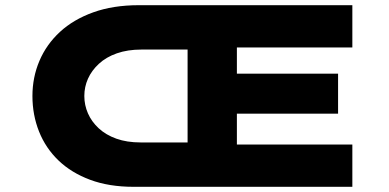

<svg xmlns="http://www.w3.org/2000/svg" viewBox="-20 -720 1498 740"><path d="M495 0Q400 0 327.5 -27Q255 -54 205.5 -101.5Q156 -149 130.5 -213Q105 -277 105 -350Q105 -422 132 -485.5Q159 -549 211 -597Q263 -645 339.5 -672.5Q416 -700 515 -700H1338V-537H893V-436H1283V-282H893V-163H1338V0ZM305 -350Q305 -315 319 -283Q333 -251 360.5 -225.5Q388 -200 428.5 -185.5Q469 -171 522 -171H703V-529H525Q472 -529 430.5 -514.5Q389 -500 361 -474Q333 -448 319 -416.5Q305 -385 305 -350Z"/></svg>

Font: Lexend Tera ExtraBold
Style: Regular
Weight: 800
Designer: Bonnie Shaver-Troup, Thomas Jockin
Foundry: Lexend
Version: Version 1.007